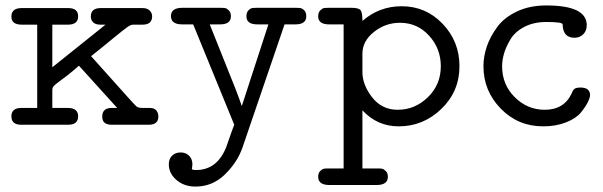

<svg xmlns="http://www.w3.org/2000/svg" viewBox="-20 -460 2225 708"><path d="M59.1 -62H117.2V-369.1H60.1Q22 -369.1 22 -398.9Q22 -429.7 59.1 -430.2H231.9Q268.1 -430.2 268.1 -399.9Q268.1 -369.1 231 -369.1H172.9V-211.9L369.1 -369.1H350.1Q332 -369.1 323.5 -377.7Q314.9 -386.2 314.9 -398.9Q314.9 -429.7 350.1 -430.2H505.9Q522.9 -430.2 532 -421.1Q541 -412.1 541 -399.9Q541 -369.1 505.9 -369.1H470.2Q462.4 -369.1 450.2 -360.6Q438 -352.1 395 -316.9Q350.1 -279.8 315.9 -252.9Q335 -231.9 379.9 -181.4Q424.8 -130.9 452.9 -99.9Q481 -68.8 483.9 -66.9Q489.7 -62 506.8 -62H532.2Q549.3 -62 556.6 -52.5Q564 -43 564 -30.8Q564 0 528.8 0H392.1Q356.9 0 356.9 -29.8Q356.9 -62 392.1 -62H412.1L271 -217.8Q250 -198.7 230 -183.3Q210 -168 200.9 -161.4Q191.9 -154.8 184.3 -148.4Q176.8 -142.1 174.8 -137.9Q172.9 -133.8 172.9 -127V-62H230Q268.1 -62 268.1 -31Q268.1 0 231 0H58.1Q22 0 22 -31Q22 -62 59.1 -62Z M602.5 146Q602.5 126 614.5 114Q626.5 102.1 646.5 102.1Q664.6 102.1 677 114Q689.5 126 689.5 146Q689.5 150.9 688.5 156Q687.5 161.1 687.5 162.1Q687.5 167 702.6 167Q789.6 167 821.3 62Q841.3 4.9 843.8 0L692.4 -370.1H651.4Q610.4 -370.1 610.4 -400.9Q610.4 -430.7 651.4 -431.2H791.5Q803.7 -431.2 810.1 -430.2Q816.4 -429.2 824 -421.6Q831.5 -414.1 831.5 -399.9Q831.5 -370.1 791.5 -370.1H753.4L848.6 -131.8Q864.7 -89.8 871.6 -68.8L969.7 -370.1H928.7Q888.7 -370.1 888.7 -399.9Q888.7 -414.1 896 -421.6Q903.3 -429.2 909.9 -430.2Q916.5 -431.2 928.7 -431.2H1069.3Q1081.5 -431.2 1088.1 -430.2Q1094.7 -429.2 1102.1 -421.6Q1109.4 -414.1 1109.4 -399.9Q1109.4 -370.1 1069.3 -370.1H1029.3L874.5 83Q855.5 138.2 809.6 183.1Q763.7 228 700.7 228Q658.7 228 630.6 203.6Q602.5 179.2 602.5 146Z M1153.3 191.9Q1153.3 177.7 1160.9 170.4Q1168.5 163.1 1174.8 162.1Q1181.2 161.1 1193.4 161.1H1247.1V-370.1H1193.4Q1153.3 -370.1 1153.3 -399.9Q1153.3 -414.1 1160.9 -421.6Q1168.5 -429.2 1174.8 -430.2Q1181.2 -431.2 1193.4 -431.2H1276.4Q1304.2 -431.2 1310.3 -421.6Q1316.4 -412.1 1316.4 -382.8Q1378.4 -437 1461.4 -437Q1550.3 -437 1612.3 -372.1Q1674.3 -307.1 1674.3 -215.8Q1674.3 -123 1607.7 -58.6Q1541 5.9 1450.2 5.9Q1371.1 5.9 1316.4 -53.2V161.1H1370.1Q1382.3 161.1 1388.7 162.1Q1395 163.1 1402.6 170.7Q1410.2 178.2 1410.2 191.9Q1410.2 221.7 1370.1 222.2H1193.4Q1153.3 221.7 1153.3 191.9ZM1316.4 -194.8Q1316.4 -147 1352.3 -101.1Q1388.2 -55.2 1446.3 -55.2Q1510.3 -55.2 1557.9 -101.6Q1605.5 -147.9 1605.5 -215.8Q1605.5 -280.8 1562.3 -328.4Q1519 -376 1455.1 -376Q1400.9 -376 1358.6 -342Q1316.4 -308.1 1316.4 -262.2Z M1762.7 -215.8Q1762.7 -252 1775.1 -288.6Q1787.6 -325.2 1813.7 -360.6Q1839.8 -396 1886.7 -418Q1933.6 -439.9 1994.6 -439.9Q2143.6 -439.9 2143.6 -367.2Q2143.6 -346.2 2130.6 -333.5Q2117.7 -320.8 2098.6 -320.8Q2055.7 -320.8 2054.7 -370.1Q2054.7 -378.9 1994.6 -378.9Q1947.8 -378.9 1913.3 -360.8Q1878.9 -342.8 1862.3 -314.9Q1845.7 -287.1 1838.6 -262.5Q1831.5 -237.8 1831.5 -215.8Q1831.5 -147.9 1878.2 -101.6Q1924.8 -55.2 1988.8 -55.2Q2059.6 -55.2 2087.9 -115.2Q2092.8 -129.4 2099.9 -133.3Q2106.9 -137.2 2120.6 -137.2Q2155.8 -137.2 2155.8 -108.9Q2155.8 -100.1 2147.7 -83.5Q2139.6 -66.9 2122.3 -45.4Q2105 -23.9 2067.9 -9Q2030.8 5.9 1982.9 5.9Q1890.1 5.9 1826.4 -59.6Q1762.7 -125 1762.7 -215.8Z"/></svg>

Font: CMU Typewriter Text Variable Width
Style: Medium
Weight: 500
Version: Version 0.7.0